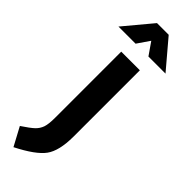

<svg xmlns="http://www.w3.org/2000/svg" viewBox="-356 -738 975 975"><g transform="rotate(45 132.0 -250.5)"><path d="M-37.1 -580.1 88.9 -731H172.9L300.8 -580.1H178.2L131.8 -647L85.9 -580.1ZM63 -23.9V-500H196.8V-22.9Q196.3 79.1 161.1 127.4Q126 175.8 19 230L-34.2 130.9Q10.7 101.1 28.8 84Q46.9 66.9 55.2 43.5Q63 20 63 -23.9Z"/></g></svg>

Font: TitilliumWeb-Bold
Style: Bold
Weight: 700
Version: Version 1.001;PS 57.000;hotconv 1.0.70;makeotf.lib2.5.55311